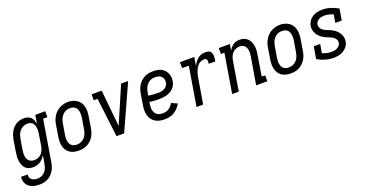

<svg xmlns="http://www.w3.org/2000/svg" viewBox="-35 -1228 4069 2128"><g transform="rotate(-20 1999.5 -164.0)"><path d="M167 213Q144 213 122 210Q100 207 80 199.5Q60 192 43 178.5Q26 165 15.5 146.5Q5 128 1 106Q-3 84 0 62H78Q75 80 81 97Q87 114 100.5 124.5Q114 135 131.5 139Q149 143 167 143Q191 143 215 133Q239 123 256 103.5Q273 84 281.5 60.5Q290 37 294 13L310 -81Q298 -61 282 -43.5Q266 -26 246.5 -14Q227 -2 205 3Q183 8 161 8Q161 8 161 8Q161 8 161 8Q135 8 111.5 -0.5Q88 -9 72 -27Q56 -45 47.5 -68.5Q39 -92 36 -116.5Q33 -141 35 -167.5Q37 -194 41 -219L62 -349Q66 -373 73 -396Q80 -419 91.5 -440.5Q103 -462 120 -481Q137 -500 158 -513Q179 -526 203 -532Q227 -538 250 -538Q273 -538 294.5 -531Q316 -524 331.5 -508.5Q347 -493 355.5 -473Q364 -453 368 -431L384 -530H501V-460H451L371 24Q367 49 359.5 73Q352 97 338.5 119Q325 141 306 160Q287 179 264 191Q241 203 216.5 208Q192 213 167 213ZM204 -62Q219 -62 234.5 -65.5Q250 -69 263.5 -77.5Q277 -86 288.5 -98Q300 -110 307.5 -124Q315 -138 319.5 -153Q324 -168 327 -183L348 -313Q351 -330 352.5 -348Q354 -366 352 -382.5Q350 -399 345 -415Q340 -431 329.5 -443.5Q319 -456 303.5 -462Q288 -468 270 -468Q254 -468 237.5 -464Q221 -460 206 -451Q191 -442 179.5 -429Q168 -416 159.5 -401Q151 -386 146.5 -370Q142 -354 139 -338L117 -208Q115 -191 114 -173.5Q113 -156 115.5 -140Q118 -124 124.5 -109Q131 -94 142.5 -83Q154 -72 170 -67Q186 -62 203 -62Z M702 8Q674 8 646.5 1.5Q619 -5 597.5 -20Q576 -35 561.5 -58Q547 -81 541 -107.5Q535 -134 535.5 -162.5Q536 -191 541 -219L562 -349Q566 -374 574.5 -398.5Q583 -423 597 -445.5Q611 -468 630.5 -486.5Q650 -505 674 -517Q698 -529 723 -535Q748 -541 773 -541Q802 -541 828.5 -533Q855 -525 877 -510Q899 -495 913.5 -472Q928 -449 934 -422.5Q940 -396 939.5 -367.5Q939 -339 934 -311L913 -181Q909 -156 901 -131.5Q893 -107 879 -84.5Q865 -62 845 -43.5Q825 -25 801.5 -13Q778 -1 752.5 3.5Q727 8 702 8ZM704 -62Q720 -62 736.5 -66Q753 -70 768 -78.5Q783 -87 795 -100Q807 -113 815.5 -128.5Q824 -144 828.5 -160Q833 -176 836 -192L858 -322Q861 -339 861.5 -356.5Q862 -374 859.5 -390.5Q857 -407 850.5 -422.5Q844 -438 831.5 -448.5Q819 -459 803 -463.5Q787 -468 769 -468Q753 -468 736.5 -464Q720 -460 705.5 -451Q691 -442 679.5 -429Q668 -416 659.5 -401Q651 -386 646.5 -370Q642 -354 639 -338L617 -208Q615 -191 614 -173.5Q613 -156 615.5 -139.5Q618 -123 624.5 -108Q631 -93 643 -82.5Q655 -72 671 -67Q687 -62 704 -62Z M1149 0 1093 -460H1048V-530H1167L1202 -177Q1204 -157 1206 -137Q1208 -117 1210 -97Q1218 -117 1226.5 -137Q1235 -157 1244 -177L1396 -530H1479L1239 0Z M1718 8Q1689 8 1660.5 2.5Q1632 -3 1608 -17.5Q1584 -32 1567.5 -54.5Q1551 -77 1543.5 -104Q1536 -131 1536 -160.5Q1536 -190 1541 -219L1562 -349Q1566 -374 1574.5 -399Q1583 -424 1597 -446.5Q1611 -469 1631 -487.5Q1651 -506 1675 -517.5Q1699 -529 1724.5 -533.5Q1750 -538 1775 -538Q1799 -538 1823.5 -534Q1848 -530 1869 -519.5Q1890 -509 1906 -492.5Q1922 -476 1931.5 -454.5Q1941 -433 1944 -408.5Q1947 -384 1943 -360Q1940 -338 1929 -316.5Q1918 -295 1901.5 -278.5Q1885 -262 1863.5 -251Q1842 -240 1820 -234Q1798 -228 1775.5 -226Q1753 -224 1731 -224Q1703 -224 1675.5 -225.5Q1648 -227 1622 -232L1617 -208Q1615 -190 1614 -171.5Q1613 -153 1617 -136.5Q1621 -120 1629.5 -105Q1638 -90 1652 -80Q1666 -70 1683 -66Q1700 -62 1718 -62Q1736 -62 1755 -66.5Q1774 -71 1790.5 -81.5Q1807 -92 1820 -107Q1833 -122 1842 -139L1911 -108Q1897 -82 1876 -59Q1855 -36 1829.5 -20.5Q1804 -5 1775 1.5Q1746 8 1718 8ZM1749 -293Q1749 -293 1749 -293Q1749 -293 1750 -293Q1768 -293 1787 -296.5Q1806 -300 1823 -309.5Q1840 -319 1852 -336Q1864 -353 1867 -371Q1870 -391 1865 -410.5Q1860 -430 1846.5 -443.5Q1833 -457 1813.5 -462.5Q1794 -468 1774 -468Q1758 -468 1741 -464.5Q1724 -461 1709 -452.5Q1694 -444 1681.5 -431Q1669 -418 1660.5 -402.5Q1652 -387 1647 -370.5Q1642 -354 1639 -338L1633 -302Q1661 -296 1690.5 -294.5Q1720 -293 1749 -293Z M2093 0 2169 -460H2090V-530H2259L2242 -427Q2252 -449 2266.5 -469.5Q2281 -490 2300 -506Q2319 -522 2342.5 -530Q2366 -538 2389 -538Q2405 -538 2420.5 -535Q2436 -532 2447 -522Q2458 -512 2462.5 -497.5Q2467 -483 2467.5 -467.5Q2468 -452 2466 -436Q2464 -420 2462 -404H2383Q2385 -412 2385.5 -419Q2386 -426 2386 -433.5Q2386 -441 2384 -448Q2382 -455 2377.5 -460Q2373 -465 2365.5 -466.5Q2358 -468 2351 -468Q2332 -468 2314 -460.5Q2296 -453 2281.5 -439Q2267 -425 2257 -408Q2247 -391 2240 -373Q2233 -355 2228.5 -337Q2224 -319 2221 -300L2171 0Z M2513 0 2589 -460H2548V-530H2679L2667 -456Q2676 -474 2689.5 -489.5Q2703 -505 2720 -517Q2737 -529 2756.5 -533.5Q2776 -538 2795 -538Q2821 -538 2845.5 -529.5Q2870 -521 2888 -504Q2906 -487 2916 -464Q2926 -441 2930 -415.5Q2934 -390 2932.5 -363.5Q2931 -337 2926 -311L2887 -70H2928V0H2796L2850 -322Q2852 -339 2853.5 -356Q2855 -373 2853 -389Q2851 -405 2845.5 -420Q2840 -435 2829 -446Q2818 -457 2803 -462.5Q2788 -468 2771 -468Q2748 -468 2725.5 -459Q2703 -450 2686.5 -432Q2670 -414 2661 -392Q2652 -370 2648 -347L2591 0Z M3202 8Q3174 8 3146.5 1.5Q3119 -5 3097.5 -20Q3076 -35 3061.5 -58Q3047 -81 3041 -107.5Q3035 -134 3035.5 -162.5Q3036 -191 3041 -219L3062 -349Q3066 -374 3074.5 -398.5Q3083 -423 3097 -445.5Q3111 -468 3130.5 -486.5Q3150 -505 3174 -517Q3198 -529 3223 -535Q3248 -541 3273 -541Q3302 -541 3328.5 -533Q3355 -525 3377 -510Q3399 -495 3413.5 -472Q3428 -449 3434 -422.5Q3440 -396 3439.5 -367.5Q3439 -339 3434 -311L3413 -181Q3409 -156 3401 -131.5Q3393 -107 3379 -84.5Q3365 -62 3345 -43.5Q3325 -25 3301.5 -13Q3278 -1 3252.5 3.5Q3227 8 3202 8ZM3204 -62Q3220 -62 3236.5 -66Q3253 -70 3268 -78.5Q3283 -87 3295 -100Q3307 -113 3315.5 -128.5Q3324 -144 3328.5 -160Q3333 -176 3336 -192L3358 -322Q3361 -339 3361.5 -356.5Q3362 -374 3359.5 -390.5Q3357 -407 3350.5 -422.5Q3344 -438 3331.5 -448.5Q3319 -459 3303 -463.5Q3287 -468 3269 -468Q3253 -468 3236.5 -464Q3220 -460 3205.5 -451Q3191 -442 3179.5 -429Q3168 -416 3159.5 -401Q3151 -386 3146.5 -370Q3142 -354 3139 -338L3117 -208Q3115 -191 3114 -173.5Q3113 -156 3115.5 -139.5Q3118 -123 3124.5 -108Q3131 -93 3143 -82.5Q3155 -72 3171 -67Q3187 -62 3204 -62Z M3709 8Q3657 8 3609.5 -6.5Q3562 -21 3520 -46L3544 -188H3620L3602 -85Q3627 -75 3653.5 -68.5Q3680 -62 3708 -62Q3725 -62 3742 -65Q3759 -68 3775 -76Q3791 -84 3803 -98Q3815 -112 3818 -129Q3821 -147 3814.5 -162.5Q3808 -178 3796.5 -189.5Q3785 -201 3770 -208.5Q3755 -216 3739.5 -222.5Q3724 -229 3708.5 -235Q3693 -241 3679 -249Q3665 -257 3652 -267Q3639 -277 3628 -289Q3617 -301 3608.5 -315.5Q3600 -330 3594.5 -345.5Q3589 -361 3587.5 -378Q3586 -395 3589 -413Q3594 -442 3611.5 -467.5Q3629 -493 3654.5 -509Q3680 -525 3709 -531.5Q3738 -538 3767 -538Q3818 -538 3865.5 -523.5Q3913 -509 3955 -484L3933 -350H3857L3873 -445Q3848 -455 3822 -461.5Q3796 -468 3768 -468Q3752 -468 3735.5 -465Q3719 -462 3704.5 -454Q3690 -446 3679 -432Q3668 -418 3665 -402Q3663 -384 3669 -368Q3675 -352 3686.5 -340.5Q3698 -329 3713 -321.5Q3728 -314 3743 -307.5Q3758 -301 3773.5 -295Q3789 -289 3803.5 -281Q3818 -273 3831 -263Q3844 -253 3855 -241Q3866 -229 3874.5 -215Q3883 -201 3888.5 -185.5Q3894 -170 3895.5 -152.5Q3897 -135 3894 -118Q3890 -88 3871 -62Q3852 -36 3825 -20Q3798 -4 3768 2Q3738 8 3709 8Z"/></g></svg>

Font: Iosevka Slab
Style: Italic
Weight: 400
Italic angle: -9°
Monospace: yes
Designer: Belleve Invis
Foundry: Belleve Invis
Version: Version 11.1.0; ttfautohint (v1.8.3)